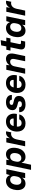

<svg xmlns="http://www.w3.org/2000/svg" viewBox="2260 -2996 903 5463"><g transform="rotate(-90 2711.5 -264.5)"><path d="M216.9 10Q170.6 10 134.4 -8.9Q98.3 -27.9 74.5 -63Q50.7 -98.1 40.6 -146.6Q30.4 -195.1 36.1 -254.6Q43.3 -339.4 75.8 -405.3Q108.3 -471.1 164.5 -508.6Q220.7 -546 297 -546Q335.1 -546 367.9 -532.6Q400.7 -519.1 424 -494.9Q447.3 -470.6 456.6 -438.1H462.6L489.9 -536.3H629.3L517.7 0H375.4L387.6 -76.6L381 -77.3Q358.6 -35.7 314.4 -12.9Q270.1 10 216.9 10ZM287.4 -109Q323.9 -109 350.3 -123.9Q376.7 -138.7 394.3 -166.4Q411.9 -194 419.3 -229.9L429.1 -279Q438.4 -321.9 429.3 -355.4Q420.1 -389 394.9 -408Q369.7 -427 330.1 -427Q289 -427 258.2 -405.9Q227.4 -384.7 209.3 -347Q191.1 -309.3 186.9 -259.3Q182.6 -212.4 193.4 -178.6Q204.3 -144.7 228.3 -126.9Q252.3 -109 287.4 -109Z M609.7 167 755.3 -536.3H897.6L886.1 -459.7L892 -459Q915.4 -500.6 959.6 -523.4Q1003.9 -546.3 1056.1 -546.3Q1102.4 -546.3 1138.6 -527.4Q1174.7 -508.4 1198.5 -473.3Q1222.3 -438.1 1232.4 -389.6Q1242.6 -341.1 1236.9 -281.7Q1230.4 -197.6 1197.6 -131.5Q1164.7 -65.4 1108.9 -27.9Q1053 9.7 976 9.7Q938.1 9.7 905.2 -3.7Q872.3 -17.1 849.4 -41.6Q826.4 -66 817.1 -98.1H811.7L756.4 167ZM943.4 -109.3Q985.3 -109.3 1015.7 -130.4Q1046.1 -151.6 1064.6 -189.3Q1083.1 -227 1086.7 -277Q1091.7 -324.1 1080.9 -357.9Q1070 -391.6 1046.1 -409.4Q1022.3 -427.3 986.9 -427.3Q950.7 -427.3 923.8 -412.4Q896.9 -397.6 879.8 -370.4Q862.7 -343.3 855 -306.4L844.4 -257.3Q835.4 -214.4 844.6 -180.9Q853.7 -147.3 878.9 -128.3Q904.1 -109.3 943.4 -109.3Z M1280.4 0 1392 -536.3H1522.7L1509.4 -441.9H1515.3Q1537.6 -490.4 1578.5 -517.9Q1619.4 -545.4 1664.3 -545.4Q1676.7 -545.4 1687.6 -544.1Q1698.4 -542.9 1706.9 -540.6L1676.4 -393.9Q1670.1 -397.9 1659.1 -399.4Q1648 -400.9 1635.7 -400.9Q1601.6 -400.9 1570 -385Q1538.4 -369.1 1514.2 -334.8Q1490 -300.4 1476.7 -243.1L1425.7 0Z M1934 10Q1857.7 10 1804.2 -20.8Q1750.7 -51.7 1724 -107.3Q1697.3 -163 1699 -236.7Q1701.3 -327.3 1737 -397.2Q1772.7 -467 1836.2 -506.5Q1899.7 -546 1984 -546Q2069.7 -546 2124.3 -505.3Q2179 -464.7 2199.2 -394.5Q2219.3 -324.3 2200.3 -236H1841.7Q1837.3 -193.3 1848 -163.2Q1858.7 -133 1882.8 -117Q1907 -101 1941.7 -101Q1981.3 -101 2009 -120Q2036.7 -139 2047 -169.3L2188 -167.3Q2175.3 -113 2139.2 -73.3Q2103 -33.7 2050.2 -11.8Q1997.3 10 1934 10ZM1854.3 -317.7 1845.7 -327.7H2078.3L2069 -316.3Q2075.3 -352.7 2065.8 -379.5Q2056.3 -406.3 2034 -421.2Q2011.7 -436 1978 -436Q1945.7 -436 1920.3 -422.2Q1895 -408.3 1878.3 -382.2Q1861.7 -356 1854.3 -317.7Z M2468.7 10Q2415.3 10 2373.9 -2.7Q2332.6 -15.4 2304.6 -39.4Q2276.7 -63.3 2263.1 -96.6Q2249.4 -129.9 2250.7 -170.3H2390.7Q2389.1 -145.9 2399.1 -128.8Q2409 -111.7 2428.8 -102.7Q2448.6 -93.7 2475.6 -93.7Q2518.1 -93.7 2540 -110.1Q2561.9 -126.6 2561.9 -157.1Q2561.9 -174.7 2553.7 -184.9Q2545.6 -195 2527.2 -201.4Q2508.9 -207.9 2478.7 -214.3Q2417.3 -226.9 2379.7 -245.9Q2342.1 -264.9 2325.3 -293.1Q2308.4 -321.3 2308.4 -360.9Q2308.4 -417.7 2336.7 -459.5Q2365 -501.3 2416.1 -523.8Q2467.3 -546.3 2535.7 -546.3Q2599.9 -546.3 2646.9 -526.1Q2694 -505.9 2719 -468.5Q2744 -431.1 2742 -378H2605Q2606.6 -398.1 2597.1 -412.3Q2587.7 -426.4 2570.9 -434.5Q2554 -442.6 2530.6 -442.6Q2497.4 -442.6 2477.7 -427.6Q2458 -412.7 2458 -385.6Q2458 -369.4 2467.1 -358.9Q2476.1 -348.3 2497.2 -341.4Q2518.3 -334.4 2553 -327Q2608 -316.7 2643.5 -298.6Q2679 -280.6 2696.2 -251.1Q2713.4 -221.6 2713.4 -178Q2713.4 -118.6 2684.2 -76.6Q2655 -34.6 2600.1 -12.3Q2545.1 10 2468.7 10Z M3033 10Q2956.7 10 2903.2 -20.8Q2849.7 -51.7 2823 -107.3Q2796.3 -163 2798 -236.7Q2800.3 -327.3 2836 -397.2Q2871.7 -467 2935.2 -506.5Q2998.7 -546 3083 -546Q3168.7 -546 3223.3 -505.3Q3278 -464.7 3298.2 -394.5Q3318.3 -324.3 3299.3 -236H2940.7Q2936.3 -193.3 2947 -163.2Q2957.7 -133 2981.8 -117Q3006 -101 3040.7 -101Q3080.3 -101 3108 -120Q3135.7 -139 3146 -169.3L3287 -167.3Q3274.3 -113 3238.2 -73.3Q3202 -33.7 3149.2 -11.8Q3096.3 10 3033 10ZM2953.3 -317.7 2944.7 -327.7H3177.3L3168 -316.3Q3174.3 -352.7 3164.8 -379.5Q3155.3 -406.3 3133 -421.2Q3110.7 -436 3077 -436Q3044.7 -436 3019.3 -422.2Q2994 -408.3 2977.3 -382.2Q2960.7 -356 2953.3 -317.7Z M3345.4 0 3457 -536.3H3597L3586 -452.1H3593.1Q3620.6 -496.9 3668.8 -521.6Q3717 -546.3 3767.7 -546.3Q3803.4 -546.3 3835.4 -533.5Q3867.3 -520.7 3889.5 -492.4Q3911.7 -464 3918.9 -418Q3926 -372 3911.9 -305.3L3847.6 0H3700.9L3760.9 -290.9Q3770.6 -334.7 3765.5 -364.9Q3760.4 -395 3740.9 -411.1Q3721.3 -427.3 3686.6 -427.3Q3655.7 -427.3 3628.6 -412.4Q3601.4 -397.6 3582.6 -370.8Q3563.7 -344 3556.4 -307.3L3491.9 0Z M4164.6 0Q4086.6 0 4056.2 -40.1Q4025.9 -80.1 4040.4 -149.4L4097 -417.9H4003L4027.6 -536.3H4121.9L4152.3 -682.4L4300 -696.4L4266.9 -536.3H4374L4349.4 -417.9H4242.3L4189.3 -166Q4183.6 -137 4195.5 -127.9Q4207.4 -118.7 4233.9 -118.7H4286.6L4261.7 0Z M4568.9 10Q4522.6 10 4486.4 -8.9Q4450.3 -27.9 4426.5 -63Q4402.7 -98.1 4392.6 -146.6Q4382.4 -195.1 4388.1 -254.6Q4395.3 -339.4 4427.8 -405.3Q4460.3 -471.1 4516.5 -508.6Q4572.7 -546 4649 -546Q4687.1 -546 4719.9 -532.6Q4752.7 -519.1 4776 -494.9Q4799.3 -470.6 4808.6 -438.1H4814.6L4841.9 -536.3H4981.3L4869.7 0H4727.4L4739.6 -76.6L4733 -77.3Q4710.6 -35.7 4666.4 -12.9Q4622.1 10 4568.9 10ZM4639.4 -109Q4675.9 -109 4702.3 -123.9Q4728.7 -138.7 4746.3 -166.4Q4763.9 -194 4771.3 -229.9L4781.1 -279Q4790.4 -321.9 4781.3 -355.4Q4772.1 -389 4746.9 -408Q4721.7 -427 4682.1 -427Q4641 -427 4610.2 -405.9Q4579.4 -384.7 4561.3 -347Q4543.1 -309.3 4538.9 -259.3Q4534.6 -212.4 4545.4 -178.6Q4556.3 -144.7 4580.3 -126.9Q4604.3 -109 4639.4 -109Z M4996.4 0 5108 -536.3H5238.7L5225.4 -441.9H5231.3Q5253.6 -490.4 5294.5 -517.9Q5335.4 -545.4 5380.3 -545.4Q5392.7 -545.4 5403.6 -544.1Q5414.4 -542.9 5422.9 -540.6L5392.4 -393.9Q5386.1 -397.9 5375.1 -399.4Q5364 -400.9 5351.7 -400.9Q5317.6 -400.9 5286 -385Q5254.4 -369.1 5230.2 -334.8Q5206 -300.4 5192.7 -243.1L5141.7 0Z"/></g></svg>

Font: Mona Sans
Style: Italic
Weight: 200
Italic angle: -11.6951°
Designer: Deni Anggara
Foundry: GitHub
Version: Version 2.000